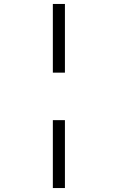

<svg xmlns="http://www.w3.org/2000/svg" viewBox="-20 -820 610 970"><path d="M247 -453V-800H308V-453ZM308 -213V130H247V-213Z"/></svg>

Font: League Mono Narrow Light
Style: Regular
Weight: 300
Width: 3
Designer: Tyler Finck
Foundry: The League of Moveable Type / Tyler Finck
Version: Version 2.210